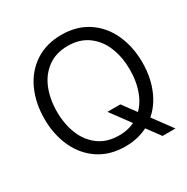

<svg xmlns="http://www.w3.org/2000/svg" viewBox="-175 -868 1059 1086"><g transform="rotate(-30 354.0 -325.0)"><path d="M461.9 -208 663.6 65.9H579.1L377.4 -208ZM48.8 -351.6Q48.8 -453.6 86.4 -536.6Q124 -619.6 196.5 -667.7Q269 -715.8 368.7 -715.8V-643.6Q291 -643.6 237.3 -604.2Q183.6 -564.9 157 -498.8Q130.4 -432.6 130.4 -351.6Q130.4 -270 157 -203.9Q183.6 -137.7 237.3 -98.4Q291 -59.1 368.7 -59.1V12.7Q269 12.7 196.5 -35.6Q124 -84 86.4 -166.7Q48.8 -249.5 48.8 -351.6ZM606.9 -351.3Q606.9 -432.6 580.3 -498.8Q553.7 -564.9 500 -604.2Q446.3 -643.6 368.7 -643.6V-715.8Q468.3 -715.8 540.8 -667.7Q613.3 -619.6 650.9 -536.6Q688.5 -453.6 688.5 -351.6Q688.5 -249.5 650.9 -166.7Q613.3 -84 540.8 -35.6Q468.3 12.7 368.7 12.7V-59.1Q446.3 -59.1 500 -98.4Q553.7 -137.7 580.3 -203.9Q606.9 -270 606.9 -351.3Z"/></g></svg>

Font: Wand UI Pro
Style: Regular
Weight: 400
Designer: Andreas Faust
Version: Version 1.003;FEAKit 1.0